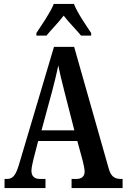

<svg xmlns="http://www.w3.org/2000/svg" viewBox="-20 -951 640 971"><path d="M164 -784V-771H215C239 -801 277 -838 302 -872C327 -839 368 -798 390 -771H441V-784C416 -822 371 -886 354 -931H252C234 -886 189 -822 164 -784ZM3 0H210V-46H182C151 -46 139 -63 139 -88C139 -106 147 -133 150 -149L173 -238H371L398 -139C402 -122 408 -98 408 -83C408 -59 393 -46 366 -46H342V0H600V-46H592C559 -46 541 -59 530 -98L355 -714H253L77 -122C59 -60 43 -46 14 -46H3ZM190 -292 244 -491C256 -536 267 -582 275 -620C282 -581 294 -536 307 -483L356 -292Z"/></svg>

Font: Noto Serif Sinhala ExtraCondensed SemiBold
Style: Regular
Weight: 600
Width: 2
Designer: Jelle Bosma - Monotype Design Team
Foundry: Monotype Imaging Inc.
Version: Version 2.007